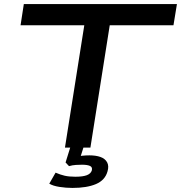

<svg xmlns="http://www.w3.org/2000/svg" viewBox="-20 -725 889 943"><path d="M299 0 394 -601H81L97 -705H849L832 -601H519L424 0ZM336 198Q304 198 272 193Q240 188 222 177L253 123Q276 133 297.5 138Q319 143 350 143Q387 143 406.5 135.5Q426 128 431 112Q435 96 422 90Q409 84 383 84Q370 84 353 85Q336 86 319 91L302 73L331 -20H396L371 59L344 47Q364 42 382.5 40Q401 38 419 38Q451 38 473.5 46Q496 54 506 72Q516 90 508 117Q496 160 451.5 179Q407 198 336 198Z"/></svg>

Font: Nunito Sans 7pt Expanded SemiBold
Style: Italic
Weight: 600
Width: 7
Italic angle: -9°
Designer: Vernon Adams
Foundry: Vernon Adams
Version: Version 3.101;gftools[0.9.27]